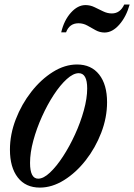

<svg xmlns="http://www.w3.org/2000/svg" viewBox="-20 -820 594 850"><path d="M156.5 10.5Q93.5 10.5 58.8 -34.2Q24 -79 24 -157.5Q24 -225 49.8 -291.8Q75.5 -358.5 118.5 -413.5Q161.5 -468.5 214.2 -501.5Q267 -534.5 321 -534.5Q384 -534.5 419 -490Q454 -445.5 454 -367.5Q454 -299.5 428.2 -232.5Q402.5 -165.5 359.5 -110.5Q316.5 -55.5 263.5 -22.5Q210.5 10.5 156.5 10.5ZM149 -29Q172.5 -29 201.2 -56Q230 -83 259 -127.5Q288 -172 312.2 -225Q336.5 -278 351.2 -331.5Q366 -385 366 -428.5Q366 -496 328.5 -496Q304.5 -496 275.5 -469.8Q246.5 -443.5 218 -400Q189.5 -356.5 165.8 -303.8Q142 -251 127.5 -197.5Q113 -144 113 -99Q113 -29 149 -29ZM443 -676Q422 -676 403.5 -686.2Q385 -696.5 366.8 -706.8Q348.5 -717 327.5 -717Q287.5 -717 272.5 -677H251Q263.5 -730 293.8 -763.8Q324 -797.5 358.5 -797.5Q379.5 -797.5 398.5 -788.2Q417.5 -779 436.5 -769.8Q455.5 -760.5 475 -760.5Q512 -760.5 530 -800H554Q539 -746 508.2 -711Q477.5 -676 443 -676Z"/></svg>

Font: Libre Caslon Condensed Medium Italic
Style: Regular
Weight: 500
Italic angle: -22.583°
Designer: Pablo Impallari, Rodrigo Fuenzalida, Katja Schimmel, Ertekin Erdin
Foundry: Pablo Impallari, Rodrigo Fuenzalida
Version: Version 2.000; ttfautohint (v1.8.4.7-5d5b);gftools[0.9.33]